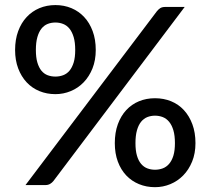

<svg xmlns="http://www.w3.org/2000/svg" viewBox="-20 -748 851 776"><path d="M367 -546Q367 -504.5 353.8 -471.5Q340.5 -438.5 318 -415.2Q295.5 -392 266 -379.8Q236.5 -367.5 204 -367.5Q169 -367.5 139.2 -379.8Q109.5 -392 87.8 -415.2Q66 -438.5 53.5 -471.5Q41 -504.5 41 -546Q41 -588.5 53.5 -622.2Q66 -656 87.8 -679.2Q109.5 -702.5 139.2 -715Q169 -727.5 204 -727.5Q239 -727.5 268.8 -715Q298.5 -702.5 320.2 -679.2Q342 -656 354.5 -622.2Q367 -588.5 367 -546ZM284 -546Q284 -576.5 277.8 -597.8Q271.5 -619 260.8 -632.2Q250 -645.5 235.2 -651.2Q220.5 -657 204 -657Q187 -657 172.5 -651.2Q158 -645.5 147.5 -632.2Q137 -619 131 -597.8Q125 -576.5 125 -546Q125 -516 131 -495.5Q137 -475 147.5 -462.2Q158 -449.5 172.5 -444Q187 -438.5 204 -438.5Q220.5 -438.5 235.2 -444Q250 -449.5 260.8 -462.2Q271.5 -475 277.8 -495.5Q284 -516 284 -546ZM614 -702.5Q619.5 -709.5 627.2 -714.8Q635 -720 649 -720H726.5L196 -16.5Q190.5 -9.5 182.5 -4.8Q174.5 0 163 0H83ZM770 -169.5Q770 -128 756.5 -95Q743 -62 720.5 -39Q698 -16 668.5 -3.8Q639 8.5 606.5 8.5Q571.5 8.5 541.8 -3.8Q512 -16 490.2 -39Q468.5 -62 456.2 -95Q444 -128 444 -169.5Q444 -212 456.2 -245.8Q468.5 -279.5 490.2 -303Q512 -326.5 541.8 -338.8Q571.5 -351 606.5 -351Q641.5 -351 671.5 -338.8Q701.5 -326.5 723.2 -303Q745 -279.5 757.5 -245.8Q770 -212 770 -169.5ZM687 -169.5Q687 -200 680.8 -221.2Q674.5 -242.5 663.5 -255.8Q652.5 -269 637.8 -274.8Q623 -280.5 606.5 -280.5Q590 -280.5 575.5 -274.8Q561 -269 550.2 -255.8Q539.5 -242.5 533.5 -221.2Q527.5 -200 527.5 -169.5Q527.5 -139.5 533.5 -119Q539.5 -98.5 550.2 -85.8Q561 -73 575.5 -67.5Q590 -62 606.5 -62Q623 -62 637.8 -67.5Q652.5 -73 663.5 -85.8Q674.5 -98.5 680.8 -119Q687 -139.5 687 -169.5Z"/></svg>

Font: LatoLatin Semibold
Style: Regular
Weight: 600
Designer: Lukasz Dziedzic with Adam Twardoch and Botio Nikoltchev
Foundry: tyPoland Lukasz Dziedzic
Version: Version 2.015; 2015-08-06; http://www.latofonts.com/